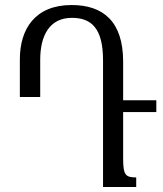

<svg xmlns="http://www.w3.org/2000/svg" viewBox="-20 -744 647 764"><path d="M59 -358H140V-506C140 -601 176 -673 266 -673C344 -673 390 -631 390 -504V0H522V-38C479 -38 470 -48 470 -114V-298H602V-345H470V-499C470 -659 390 -724 265 -724C119 -724 59 -628 59 -508Z"/></svg>

Font: Noto Serif Armenian ExtraCondensed Medium
Style: Regular
Weight: 500
Width: 2
Designer: Monotype Design Team
Foundry: Monotype Imaging Inc.
Version: Version 2.008